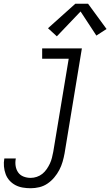

<svg xmlns="http://www.w3.org/2000/svg" viewBox="-60 -787 586 1020"><path d="M103 213Q82 213 61 209.5Q40 206 22 196.5Q4 187 -9.5 172Q-23 157 -30 138Q-37 119 -39 97.5Q-41 76 -37 55Q-37 55 -37 55Q-37 55 -37 55H24Q20 75 23 94.5Q26 114 36.5 129Q47 144 65 151Q83 158 103 158Q119 158 135.5 152.5Q152 147 165 136.5Q178 126 188 111.5Q198 97 205 82Q212 67 216 51Q220 35 223 19L305 -475H164V-530H375L283 28Q279 50 272.5 72.5Q266 95 255 116Q244 137 228 156Q212 175 192 188.5Q172 202 149 207.5Q126 213 103 213ZM242 -594 195 -637 340 -767H408L506 -633L452 -598L368 -726Z"/></svg>

Font: Iosevka Slab Light Oblique
Style: Regular
Weight: 300
Italic angle: -9°
Monospace: yes
Designer: Belleve Invis
Foundry: Belleve Invis
Version: Version 11.1.1; ttfautohint (v1.8.3)